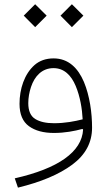

<svg xmlns="http://www.w3.org/2000/svg" viewBox="-20 -609 506 888"><path d="M142.6 -483.4 195.8 -536.6 142.6 -589.4 89.8 -536.6ZM312.5 -483.4 365.7 -536.6 312.5 -589.4 259.8 -536.6ZM364.3 -9.3C358.4 93.8 249 170.4 48.3 215.8L63 258.8C169.4 232.9 253.4 197.8 314.5 152.3C375.5 106.9 405.8 50.3 405.8 -18.6C405.8 -86.9 395 -165.5 368.2 -230C340.8 -294.4 296.4 -338.9 228 -338.9C192.4 -338.9 163.1 -328.6 139.6 -308.1C92.8 -266.6 70.3 -197.8 70.3 -128.9C70.3 -80.6 85 -46.4 113.8 -25.4C142.6 -4.4 181.2 5.9 229.5 5.9C280.3 5.9 324.7 -2.9 361.3 -12.7ZM362.3 -57.1C325.7 -47.9 280.8 -39.1 230 -39.1C193.4 -39.1 164.6 -45.4 143.1 -58.6C121.6 -71.8 110.8 -96.2 110.8 -131.8C110.8 -156.7 115.2 -182.1 123.5 -207C140.1 -256.8 174.3 -293.9 227.5 -293.9C276.9 -293.9 309.6 -260.3 330.1 -211.4C350.6 -162.6 359.9 -105.5 362.3 -57.1Z"/></svg>

Font: Estedad ExtraLight
Style: Regular
Weight: 200
Designer: Amin Abedi
Version: Version 7.3